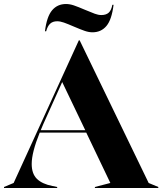

<svg xmlns="http://www.w3.org/2000/svg" viewBox="-35 -937 809 957"><path d="M-15 -5 33 -25 358 -736H362L706 -25L754 -5V0H438V-5L515 -25L395 -276H163Q123 -177 123 -120Q123 -71 149 -45.5Q175 -20 226 -10L250 -5V0H-15ZM390 -288 275 -528 181 -319 168 -288ZM332 -805Q302 -818 283.5 -824.5Q265 -831 250 -831Q228 -831 215 -819Q202 -807 195 -781H189Q198 -854 224.5 -885.5Q251 -917 294 -917Q313 -917 333.5 -910Q354 -903 389 -888Q420 -875 437.5 -868.5Q455 -862 470 -862Q494 -862 507 -874Q520 -886 525 -913H531Q522 -839 495.5 -807.5Q469 -776 426 -776Q408 -776 387.5 -783Q367 -790 332 -805Z"/></svg>

Font: Nyght Serif Bold
Style: Regular
Weight: 700
Designer: Maksym Kobuzan
Version: Version 0.410